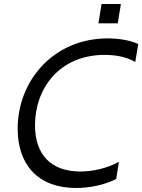

<svg xmlns="http://www.w3.org/2000/svg" viewBox="-20 -929 710 959"><path d="M487.2 -909.1 471.6 -812.5H568.2L583.8 -909.1ZM359.4 9.9C426.8 9.9 501.4 -5 560.4 -34.8L573.9 -120.7C515.6 -88.8 445.3 -72.4 381.4 -72.4C239.3 -72.4 154.8 -152 154.8 -304C154.8 -485.8 275.6 -654.8 502.8 -654.8C549 -654.8 608.7 -647.7 655.5 -619.3L670.5 -708.8C630 -728 573.9 -737.2 517.8 -737.2C247.2 -737.2 68.2 -525.6 68.2 -286.2C68.2 -104.4 171.9 9.9 359.4 9.9Z"/></svg>

Font: TID UI
Style: Italic
Weight: 400
Italic angle: -9.39999°
Designer: The TID Project Authors
Foundry: Bakken & Bæck
Version: Version 1.001;hotconv 1.0.109;makeotfexe 2.5.65596